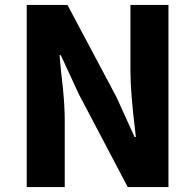

<svg xmlns="http://www.w3.org/2000/svg" viewBox="-20 -763 797 783"><path d="M89 -743H255L455 -367L529 -204H534L531 -231Q512 -387 512 -472V-743H667V0H501L302 -378L228 -538H223Q224 -515 233 -436L236 -408Q244 -333 244 -272V0H89Z"/></svg>

Font: Merged Yaku Han JP ExtraBold
Style: Regular
Weight: 800
Designer: Ryoko NISHIZUKA 西塚涼子 (kana, bopomofo & ideographs); Paul D. Hunt (Latin, Greek & Cyrillic); Sandoll Communications 산돌커뮤니
Foundry: Adobe
Version: Version 2.004